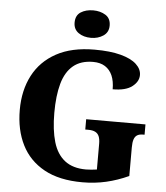

<svg xmlns="http://www.w3.org/2000/svg" viewBox="-62 -993 915 1058"><g transform="rotate(5 396.0 -464.5)"><path d="M433 10Q305 10 221.5 -36Q138 -82 96.5 -164.5Q55 -247 55 -358Q55 -466 98 -548.5Q141 -631 226 -677.5Q311 -724 437 -724Q524 -724 582 -708.5Q640 -693 669 -666Q698 -639 698 -606Q698 -570 662.5 -542.5Q627 -515 555 -515Q555 -560 541.5 -591Q528 -622 501.5 -639Q475 -656 435 -656Q367 -656 325 -621Q283 -586 264.5 -519.5Q246 -453 246 -358Q246 -263 265.5 -197Q285 -131 329.5 -96.5Q374 -62 447 -62Q461 -62 476.5 -63.5Q492 -65 507 -67V-209Q507 -235 500.5 -250.5Q494 -266 479.5 -273.5Q465 -281 441 -281H424V-338H752V-281H744Q723 -281 711 -273.5Q699 -266 693.5 -249.5Q688 -233 688 -205V-47Q627 -19 564.5 -4.5Q502 10 433 10ZM411 -787Q370 -787 342 -806.5Q314 -826 314 -863Q314 -903 342 -921Q370 -939 411 -939Q450 -939 479 -921Q508 -903 508 -863Q508 -826 479 -806.5Q450 -787 411 -787Z"/></g></svg>

Font: Noto Serif Hebrew ExtraBold
Style: Regular
Weight: 800
Version: Version 2.003